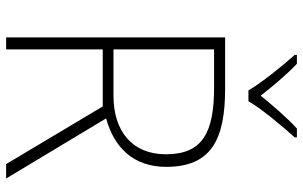

<svg xmlns="http://www.w3.org/2000/svg" viewBox="-201 -787 988 626"><g transform="rotate(90 293.0 -474.0)"><path d="M275 -790H310C334 -832 391 -900 428 -941V-948H399C362 -914 322 -867 292 -830C263 -867 224 -914 188 -948H159V-941C196 -900 250 -832 275 -790ZM269 -714H102V0H141V-315H327L515 0H562L366 -326C461 -352 524 -415 524 -522C524 -668 436 -714 269 -714ZM264 -678C412 -678 483 -641 483 -521C483 -411 408 -350 292 -350H141V-678Z"/></g></svg>

Font: Noto Sans Tamil ExtraLight
Style: Regular
Weight: 200
Designer: Jelle Bosma - Monotype Design Team
Foundry: Monotype Imaging Inc.
Version: Version 2.004